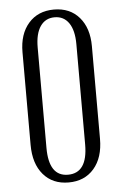

<svg xmlns="http://www.w3.org/2000/svg" viewBox="-52 -745 505 791"><g transform="rotate(-5 200.5 -349.5)"><path d="M57 -160V-543Q57 -618 96 -662.5Q135 -707 201 -707Q267 -707 305.5 -662.5Q344 -618 344 -543V-160Q344 -82 305 -37Q266 8 200 8Q134 8 95.5 -37Q57 -82 57 -160ZM121 -557V-142Q121 -24 200 -24Q281 -24 281 -142V-557Q281 -614 260 -644.5Q239 -675 201 -675Q163 -675 142 -644.5Q121 -614 121 -557Z"/></g></svg>

Font: Moniqa Paragraph
Style: Regular
Weight: 400
Designer: Rajesh Rajput
Foundry: Rajesh Rajput
Version: Version 1.000